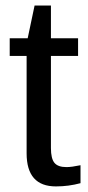

<svg xmlns="http://www.w3.org/2000/svg" viewBox="-20 -666 318 694"><path d="M271 -68.8V-3.9Q228 7.8 182.1 7.8Q76.2 7.8 76.2 -111.8V-463.9H15.1V-527.8H80.1L105 -646H164.1V-527.8H262.2V-463.9H164.1V-130.9Q164.1 -92.8 176.8 -77.4Q189.5 -62 220.2 -62Q238.8 -62 271 -68.8Z"/></svg>

Font: Libra Sans Modern
Style: Regular
Weight: 400
Foundry: Stefan Peev, Context Ltd
Version: Version 1.000